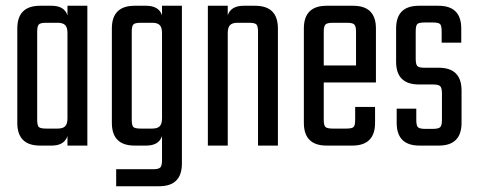

<svg xmlns="http://www.w3.org/2000/svg" viewBox="-20 -505 1656 666"><path d="M214 -485H283V0H214V-33Q203 0 159 0H119Q40 0 40 -79V-406Q40 -485 119 -485H159Q203 -485 214 -452ZM140 -59H180Q198 -59 206 -67Q214 -75 214 -95V-390Q214 -410 206 -418Q198 -426 180 -426H140Q120 -426 114.5 -420Q109 -414 109 -395V-90Q109 -70 114.5 -64.5Q120 -59 140 -59Z M542 -485H611V62Q611 141 532 141H383V82H511Q530 82 536 76Q542 70 542 51V-33Q531 0 487 0H447Q368 0 368 -79V-406Q368 -485 447 -485H487Q531 -485 542 -452ZM468 -59H508Q526 -59 534 -67Q542 -75 542 -95V-390Q542 -410 534 -418Q526 -426 508 -426H468Q448 -426 442.5 -420Q437 -414 437 -395V-90Q437 -70 442.5 -64.5Q448 -59 468 -59Z M825 -485H865Q944 -485 944 -406V0H875V-395Q875 -414 869.5 -420Q864 -426 844 -426H804Q786 -426 778 -418Q770 -410 770 -390V0H701V-485H770V-452Q781 -485 825 -485Z M1113 -485H1205Q1284 -485 1284 -406V-219H1103V-90Q1103 -70 1109 -64.5Q1115 -59 1134 -59H1181Q1201 -59 1206.5 -64.5Q1212 -70 1212 -90V-134H1281V-79Q1281 0 1202 0H1113Q1034 0 1034 -79V-406Q1034 -485 1113 -485ZM1103 -278H1215V-395Q1215 -414 1209 -420Q1203 -426 1184 -426H1134Q1115 -426 1109 -420Q1103 -414 1103 -395Z M1513 -89V-181Q1513 -200 1507 -206Q1501 -212 1482 -212H1433Q1354 -212 1354 -291V-406Q1354 -485 1433 -485H1501Q1580 -485 1580 -406V-357H1512V-396Q1512 -416 1506.5 -421.5Q1501 -427 1481 -427H1453Q1433 -427 1427.5 -421.5Q1422 -416 1422 -396V-301Q1422 -282 1427.5 -276Q1433 -270 1453 -270H1502Q1581 -270 1581 -191V-79Q1581 0 1502 0H1435Q1356 0 1356 -79V-128H1424V-89Q1424 -70 1429.5 -64Q1435 -58 1455 -58H1482Q1501 -58 1507 -64Q1513 -70 1513 -89Z"/></svg>

Font: Teko Light
Style: Regular
Weight: 300
Designer: Manushi Parikh, Jonny Pinhorn
Foundry: Indian Type Foundry
Version: Version 1.105;PS 1.0;hotconv 1.0.78;makeotf.lib2.5.61930; tt